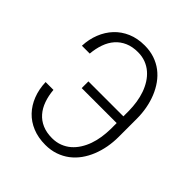

<svg xmlns="http://www.w3.org/2000/svg" viewBox="-199 -855 997 997"><g transform="rotate(45 300.0 -356.0)"><path d="M120.6 -222.2Q124 -181.6 136 -148.2Q147.9 -114.7 168.9 -90.6Q189.9 -66.4 220.7 -53Q251.5 -39.6 292.5 -39.6Q323.7 -39.6 349.6 -49.6Q375.5 -59.6 395.5 -76.9Q415.5 -94.2 430.4 -117.7Q445.3 -141.1 455.1 -168.7Q464.8 -196.3 469.5 -226.8Q474.1 -257.3 474.6 -288.1V-332.5H217.8V-381.8H474.6V-422.9Q474.1 -453.6 469.5 -484.1Q464.8 -514.6 455.1 -542.2Q445.3 -569.8 430.4 -593.3Q415.5 -616.7 395.5 -634Q375.5 -651.4 349.6 -661.4Q323.7 -671.4 292.5 -671.4Q252 -671.4 221.2 -658Q190.4 -644.5 169.2 -620.4Q147.9 -596.2 136 -562.5Q124 -528.8 120.6 -488.8H63Q64.9 -537.6 81.8 -580.1Q98.6 -622.6 127.9 -653.8Q157.2 -685.1 198.7 -702.9Q240.2 -720.7 292.5 -720.7Q332 -720.7 365.5 -709.5Q398.9 -698.2 425.5 -678Q452.1 -657.7 472.2 -629.6Q492.2 -601.6 505.6 -568.4Q519 -535.2 525.9 -498Q532.7 -460.9 532.7 -422.4V-288.6Q532.7 -250 525.9 -212.9Q519 -175.8 505.6 -142.6Q492.2 -109.4 472.2 -81.5Q452.1 -53.7 425.5 -33.4Q398.9 -13.2 365.5 -1.7Q332 9.8 292.5 9.8Q240.2 9.8 198.5 -7.3Q156.7 -24.4 127.4 -55.2Q98.1 -85.9 81.5 -128.4Q64.9 -170.9 63 -222.2Z"/></g></svg>

Font: Roboto Mono Light
Style: Regular
Weight: 300
Designer: Google
Version: Version 2.000985; 2015; ttfautohint (v1.3)